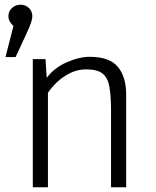

<svg xmlns="http://www.w3.org/2000/svg" viewBox="-20 -787 655 807"><path d="M66.7 -767.2Q87.2 -767.2 101.5 -753.3Q115.9 -739.5 115.9 -718.5Q115.9 -708.7 111 -693.1Q106.2 -677.4 87.7 -637.9L45.6 -547.2H3.1L36.4 -677.4Q27.2 -686.2 21.3 -696.7Q15.4 -707.2 15.4 -718.5Q15.4 -740.5 30.8 -753.8Q46.2 -767.2 66.7 -767.2ZM117.9 0V-538.5H171.3L176.4 -460Q208.2 -502.1 260.3 -525.1Q312.3 -548.2 357.4 -548.2Q440 -548.2 475.1 -506.2Q510.3 -464.1 510.3 -389.7V0H446.7V-321.5Q446.7 -383.1 440 -421.5Q433.3 -460 411.3 -477.7Q389.2 -495.4 342.1 -495.4Q306.2 -495.4 274.6 -479.7Q243.1 -464.1 219.2 -441.3Q195.4 -418.5 181.5 -396.9V0Z"/></svg>

Font: Fira Code Light
Style: Regular
Weight: 300
Monospace: yes
Designer: Carrois Corporate, Edenspiekermann AG, Nikita Prokopov
Foundry: Carrois Corporate, Edenspiekermann AG, Nikita Prokopov
Version: Version 6.000; ttfautohint (v1.8.2) -l 8 -r 50 -G 200 -x 14 